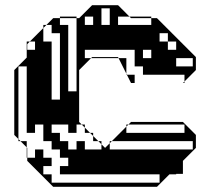

<svg xmlns="http://www.w3.org/2000/svg" viewBox="-20 -720 775 740"><path d="M403 -624V-688H371V-624ZM339 -624V-656H307V-624ZM435 -656V-624H563V-650H485L479 -656ZM211 -624H243V-650H211ZM627 -560V-592H595V-560ZM659 -528V-560H627V-528ZM563 -496V-528H531V-496ZM723 -464V-496H659V-464ZM179 -208H211V-176H243V-144H275V-176H307V-144H371V-164L359 -176H339V-196L327 -208H307V-228L295 -240H275V-208H243V-240H179ZM595 -16V-48H211V-80H243V-112H211V-144H179V-176H147V-240H115V-208H83V-464H51V-184L59 -176H83V-152L85 -150V-144H147V-112H179V-80H147V-48H179V-16ZM467 -496V-436L469 -432H499V-400H485L469 -432H467V-436L437 -496H331L335 -500H435L437 -496ZM275 -368V-650H285L335 -700H435L479 -656H563V-650H585L735 -500V-450L691 -406V-400H685L691 -406V-432H531V-464H499V-528H307V-496H331L285 -450V-250L295 -240H307V-228L327 -208H339V-196L359 -176H371V-164L385 -150L403 -168V-176H411L403 -168V-144H723V-176H411L467 -232V-240H475L467 -232V-208H691V-240H475L485 -250H685L735 -200V-150L685 -100V-50H659V-48H633L585 0H185L85 -100V-112H83V-152L59 -176H51V-184L35 -200V-450L83 -498V-560H95L85 -550V-528H115V-560H95L147 -612V-624H159L147 -612V-560H179V-336H211V-592H179V-624H159L185 -650H211V-656H275V-650H243V-368ZM115 -112V-144H85V-112Z"/></svg>

Font: Rubik Broken Fax
Style: Regular
Weight: 400
Designer: Hubert and Fischer, NaN
Foundry: Hubert and Fischer, NaN
Version: Version 2.201